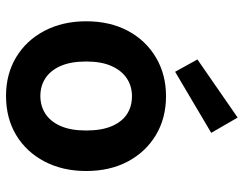

<svg xmlns="http://www.w3.org/2000/svg" viewBox="-108 -710 829 654"><g transform="rotate(90 307.0 -382.5)"><path d="M306 12Q232 12 174.5 -22.5Q117 -57 84.5 -119Q52 -181 52 -261Q52 -342 84.5 -403Q117 -464 175 -498.5Q233 -533 307 -533Q382 -533 439.5 -498.5Q497 -464 529.5 -403Q562 -342 562 -261Q562 -181 529.5 -119Q497 -57 439.5 -22.5Q382 12 306 12ZM306 -105Q341 -105 367.5 -122.5Q394 -140 409 -174.5Q424 -209 424 -261Q424 -313 409.5 -347.5Q395 -382 369 -399.5Q343 -417 307 -417Q273 -417 246.5 -399.5Q220 -382 204.5 -347.5Q189 -313 189 -261Q189 -209 204 -174.5Q219 -140 245.5 -122.5Q272 -105 306 -105ZM224 -564 182 -640 380 -777 432 -687Z"/></g></svg>

Font: DM Sans 10pt
Style: Bold
Weight: 700
Version: Version 4.004;gftools[0.9.30]